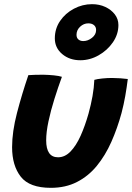

<svg xmlns="http://www.w3.org/2000/svg" viewBox="-20 -872 633 921"><path d="M432.5 -489Q446 -493 470.2 -495.5Q494.5 -498 516.5 -498Q535 -498 557.2 -496.5Q579.5 -495 593 -493Q588 -452.5 580.8 -411.2Q573.5 -370 563 -330Q543 -256.5 514 -191.2Q485 -126 444.5 -76.5Q404 -27 349.2 1Q294.5 29 224 29Q121.5 29 79.8 -24.2Q38 -77.5 38 -166Q38 -240 61.5 -330.2Q85 -420.5 116 -511.5Q129.5 -512.5 150.8 -513.2Q172 -514 189.5 -513.5Q214.5 -513 239 -510.5Q263.5 -508 277 -503.5Q258.5 -453 241 -397.2Q223.5 -341.5 212.5 -289.8Q201.5 -238 201.5 -199Q201.5 -117.5 258.5 -117.5Q291.5 -117.5 318.5 -145.5Q345.5 -173.5 366.8 -221Q388 -268.5 404.5 -326.5Q416.5 -370 423.8 -411Q431 -452 432.5 -489ZM365 -583Q313.5 -583 278.2 -612.8Q243 -642.5 243 -688Q243 -734.5 268.2 -771.5Q293.5 -808.5 334.5 -830.2Q375.5 -852 421.5 -852Q456.5 -852 485 -838.8Q513.5 -825.5 530.8 -803Q548 -780.5 548 -752Q548 -707.5 521.5 -669Q495 -630.5 453.2 -606.8Q411.5 -583 365 -583ZM379.5 -675Q401.5 -675 421.2 -690.5Q441 -706 441 -728Q441 -743 430.8 -751.5Q420.5 -760 403.5 -760Q381.5 -760 364.2 -743.8Q347 -727.5 347 -705Q347 -690.5 356 -682.8Q365 -675 379.5 -675Z"/></svg>

Font: Grandstander
Style: Bold Italic
Weight: 700
Italic angle: -15°
Designer: Tyler Finck
Foundry: Etcetera Type Co
Version: Version 1.200; ttfautohint (v1.8.3)